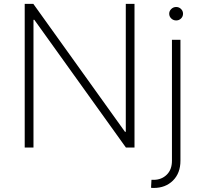

<svg xmlns="http://www.w3.org/2000/svg" viewBox="-20 -747 1003 972"><path d="M660.9 -727.3V0H617.5L153.8 -646.7H149.5V0H105.1V-727.3H148.8L612.6 -79.9H616.8V-727.3ZM850.5 -545.5H893.5V66.4Q893.5 129.6 855.6 167.1Q817.8 204.5 758.2 204.5Q755.3 204.5 752.1 204.4Q748.9 204.2 744.7 203.5L746.8 163.4H757.5Q797.6 163.4 824 137.6Q850.5 111.9 850.5 66.4ZM871.8 -643.5Q857.6 -643.5 847.1 -653.4Q836.6 -663.4 836.6 -677.6Q836.6 -691.4 847.1 -701.5Q857.6 -711.6 871.8 -711.6Q886.4 -711.6 896.5 -701.5Q906.6 -691.4 906.6 -677.6Q906.6 -663.4 896.5 -653.4Q886.4 -643.5 871.8 -643.5Z"/></svg>

Font: Inter UI Extra Light
Style: Regular
Weight: 200
Designer: Rasmus Andersson
Foundry: rsms
Version: 3.2;8d6f07862